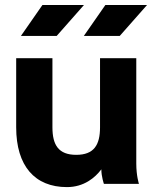

<svg xmlns="http://www.w3.org/2000/svg" viewBox="-20 -743 616 776"><path d="M463.9 -597.7 574.2 -722.7H405.8L318.8 -597.7ZM209 -597.7 319.3 -722.7H151.4L64.5 -597.7ZM191.9 -507.8H45.4V-228.5C45.4 -72.3 120.6 13.2 250.5 13.2C319.3 13.2 364.3 -24.9 389.6 -58.6C389.6 -29.3 399.9 0 399.9 0H541.5C541.5 0 530.8 -32.2 530.8 -82V-507.8H384.3V-228.5C384.3 -157.2 359.9 -117.2 288.1 -117.2C216.3 -117.2 191.9 -157.2 191.9 -228.5Z"/></svg>

Font: Giphurs ExtraBold
Style: Regular
Weight: 800
Version: Version 1.000